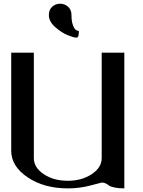

<svg xmlns="http://www.w3.org/2000/svg" viewBox="-20 -1041 790 1061"><path d="M375 -958Q375 -923.8 382.8 -902.8Q390.6 -881.8 398.9 -876Q407.2 -870.1 416 -870.1Q416 -868.2 415.5 -861.8Q415 -855.5 414.6 -851.6Q414.1 -847.7 413.1 -842.8Q412.1 -837.9 409.2 -835.4Q406.2 -833 401.4 -833Q387.7 -833 354 -846.7Q320.3 -860.4 285.2 -891.1Q250 -921.9 250 -958Q250 -987.3 268.6 -1003.9Q287.1 -1020.5 312.5 -1020.5Q336.9 -1020.5 356 -1003.9Q375 -987.3 375 -958ZM667 0Q633.8 0 611.8 -4.9Q589.8 -9.8 582 -16.1Q574.2 -22.5 564.5 -27.3Q554.7 -32.2 542 -32.2Q540 -32.2 480.5 -16.1Q420.9 0 354.5 0Q223.6 0 132.8 -61Q42 -122.1 42 -208V-750H167V-167Q167 -115.2 221.7 -78.6Q276.4 -42 354.5 -42Q431.6 -42 486.8 -78.6Q542 -115.2 542 -167V-750H667Z"/></svg>

Font: okolaks
Style: Bold
Weight: 600
Width: 8
Version: Version 000.6.0